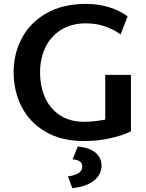

<svg xmlns="http://www.w3.org/2000/svg" viewBox="-20 -712 752 987"><path d="M50 0ZM653 -327V-37Q609 -15 545.5 -1Q482 13 412 13Q294 13 212.5 -35.5Q131 -84 90.5 -164.5Q50 -245 50 -341Q50 -436 92.5 -516Q135 -596 219 -644Q303 -692 422 -692Q485 -692 540.5 -675Q596 -658 636 -628L600 -535Q566 -560 520.5 -576Q475 -592 422 -592Q348 -592 294.5 -559Q241 -526 213.5 -468.5Q186 -411 186 -340Q186 -267 212 -209.5Q238 -152 289 -119Q340 -86 412 -86Q461 -86 521 -97V-327ZM329 195Q370 189 386.5 176Q403 163 403 144Q403 111 353 107L380 41Q444 48 473 74.5Q502 101 502 138Q502 185 463 216.5Q424 248 352 255Z"/></svg>

Font: MartelSansBold
Style: Bold
Weight: 700
Designer: Dan Reynolds and Mathieu Réguer
Foundry: Dan Reynolds and Mathieu Réguer
Version: Version 1.002; ttfautohint (v1.1) -l 5 -r 5 -G 72 -x 0 -D la